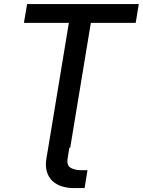

<svg xmlns="http://www.w3.org/2000/svg" viewBox="-20 -748 723 972"><path d="M331.1 0 322.8 51.3Q315.9 90.3 339.1 102.3Q362.3 114.3 395 113.8H422.9L408.2 204.1H353Q321.8 204.1 293.9 195.6Q266.1 187 246.1 168.7Q226.1 150.4 217.3 121.3Q208.5 92.3 215.3 51.8L224.1 0ZM101.1 -632.3 117.2 -727.5H682.6L667 -632.3H439.9L335.4 0H224.1L328.6 -632.3Z"/></svg>

Font: Inter 17pt Medium
Style: Italic
Weight: 500
Italic angle: -9.3988°
Version: Version 4.001;git-66647c0bb